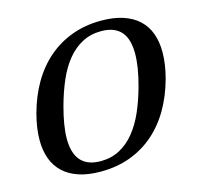

<svg xmlns="http://www.w3.org/2000/svg" viewBox="-106 -844 1022 971"><g transform="rotate(-15 405.0 -358.5)"><path d="M66.4 -357.9Q88.9 -441.9 128.4 -510Q168 -578.1 223.4 -626.2Q278.8 -674.3 349.1 -700.4Q419.4 -726.6 503.4 -726.6Q568.8 -726.6 617.7 -710.4Q666.5 -694.3 698.7 -664.3Q731 -634.3 746.8 -591.1Q762.7 -547.9 762.7 -493.2Q762.7 -431.2 743.2 -357.9Q720.2 -273.4 680.7 -205.3Q641.1 -137.2 585.7 -89.1Q530.3 -41 460 -15.1Q389.6 10.7 305.7 10.7Q240.2 10.7 191.7 -5.4Q143.1 -21.5 110.8 -51.8Q78.6 -82 62.7 -125.2Q46.9 -168.5 46.9 -223.1Q46.9 -253.9 51.8 -287.6Q56.6 -321.3 66.4 -357.9ZM208 -357.9Q195.3 -311 188.5 -269.8Q181.6 -228.5 181.6 -193.4Q181.6 -157.7 189.5 -129.4Q197.3 -101.1 213.9 -81.3Q230.5 -61.5 256.6 -51Q282.7 -40.5 319.3 -40.5Q374 -40.5 417.7 -63.5Q461.4 -86.4 495.8 -128.2Q530.3 -169.9 556.2 -228.5Q582 -287.1 601.1 -357.9Q613.8 -404.8 620.4 -445.8Q627 -486.8 627 -522Q627 -557.6 619.4 -586.2Q611.8 -614.7 595.2 -634.5Q578.6 -654.3 552.5 -664.8Q526.4 -675.3 489.7 -675.3Q435.1 -675.3 391.1 -652.3Q347.2 -629.4 312.7 -587.6Q278.3 -545.9 252.7 -487.3Q227.1 -428.7 208 -357.9Z"/></g></svg>

Font: Arian AMU Serif
Style: Bold Italic
Weight: 700
Italic angle: -15°
Designer: Ruben Hakobyan (Tarumian)
Foundry: Ruben Hakobyan (Tarumian)
Version: Version 1.002